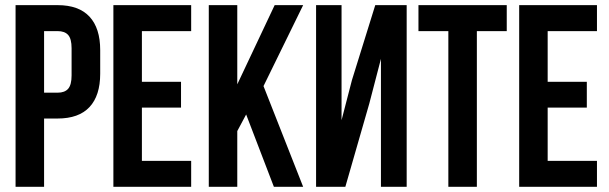

<svg xmlns="http://www.w3.org/2000/svg" viewBox="-20 -720 2349 740"><path d="M202.1 -700.2Q283.7 -700.2 325 -655.8Q366.2 -611.3 366.2 -526.9V-436Q366.2 -351.6 325 -307.4Q283.7 -263.2 202.1 -263.2H149.9V0H40V-700.2ZM202.1 -600.1H149.9V-362.8H202.1Q229.5 -362.8 242.7 -377.9Q255.9 -393.1 255.9 -429.2V-534.2Q255.9 -570.3 242.7 -585.2Q229.5 -600.1 202.1 -600.1Z M526.9 -600.1V-404.8H677.7V-305.2H526.9V-100.1H716.8V0H417V-700.2H716.8V-600.1Z M1035.6 0 928.7 -278.8 894.5 -214.8V0H784.7V-700.2H894.5V-395L1038.6 -700.2H1148.4L995.6 -388.2L1148.4 0Z M1403.3 -320.8 1311 0H1198.2V-700.2H1296.4V-256.8L1336.4 -411.1L1426.3 -700.2H1547.4V0H1448.2V-493.2Z M1592.8 -600.1V-700.2H1933.1V-600.1H1817.9V0H1708V-600.1Z M2090.8 -600.1V-404.8H2241.7V-305.2H2090.8V-100.1H2280.8V0H1981V-700.2H2280.8V-600.1Z"/></svg>

Font: VL Bebas Neue Bold
Style: Regular
Weight: 700
Designer: Ryoichi Tsunekawa
Foundry: Ryoichi Tsunekawa
Version: Version 1.300